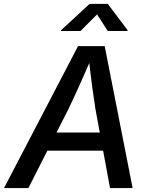

<svg xmlns="http://www.w3.org/2000/svg" viewBox="-41 -964 769 984"><path d="M-20.5 0 358.9 -727.5H495.6L638.7 0H522.9L448.2 -404.8Q440.9 -449.7 431.6 -518.8Q422.4 -587.9 412.1 -681.6H434.6Q395.5 -591.3 364.5 -522.7Q333.5 -454.1 309.6 -404.8L104.5 0ZM151.4 -191.9 167 -284.7H544.9L529.8 -191.9ZM371.6 -805.2H272L272.5 -809.6L418.5 -944.3H511.2L612.8 -809.6L612.3 -805.2H511.2L456.5 -890.1Z"/></svg>

Font: Inter Medium
Style: Italic
Weight: 500
Italic angle: -9.3988°
Designer: Rasmus Andersson
Foundry: rsms
Version: Version 4.001;git-66647c0bb